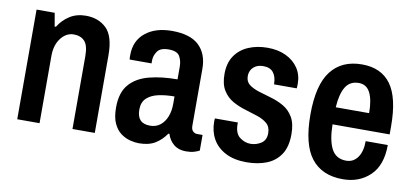

<svg xmlns="http://www.w3.org/2000/svg" viewBox="-57 -717 1952 907"><g transform="rotate(10 919.0 -263.0)"><path d="M57 0V-526H144L155 -462H161Q182 -496 215 -517Q248 -538 292 -538Q353 -538 391 -501Q429 -464 429 -372V0H322V-349Q322 -401 303 -421Q284 -441 251 -441Q215 -441 189.5 -408Q164 -375 164 -323V0Z M641 12Q623 12 599.5 6Q576 0 555 -15.5Q534 -31 520.5 -60Q507 -89 507 -136Q507 -208 541 -247Q575 -286 634.5 -301.5Q694 -317 770 -317V-377Q770 -407 757.5 -428Q745 -449 705 -449Q665 -449 650.5 -428Q636 -407 636 -384V-370H531Q530 -375 530 -380Q530 -385 530 -392Q530 -460 578 -499Q626 -538 705 -538Q793 -538 835 -498Q877 -458 877 -386V-114Q877 -95 886 -87Q895 -79 905 -79H932V-4Q923 1 907 6Q891 11 867 11Q832 11 809 -8Q786 -27 777 -57H772Q751 -26 720.5 -7Q690 12 641 12ZM680 -79Q708 -79 728 -94.5Q748 -110 759 -137Q770 -164 770 -199V-235Q728 -235 693.5 -227.5Q659 -220 638 -200.5Q617 -181 617 -145Q617 -112 632.5 -95.5Q648 -79 680 -79Z M1158 12Q1098 12 1057 -9.5Q1016 -31 995.5 -67.5Q975 -104 975 -151Q975 -157 975.5 -161.5Q976 -166 976 -166H1086V-158Q1086 -114 1110 -95.5Q1134 -77 1162 -77Q1189 -77 1212.5 -92Q1236 -107 1236 -141Q1236 -171 1217.5 -187Q1199 -203 1170.5 -212.5Q1142 -222 1110 -231.5Q1078 -241 1049.5 -257Q1021 -273 1002.5 -302.5Q984 -332 984 -381Q984 -433 1007.5 -468Q1031 -503 1072 -520.5Q1113 -538 1164 -538Q1214 -538 1252 -520Q1290 -502 1311.5 -470Q1333 -438 1333 -395Q1333 -388 1332.5 -381Q1332 -374 1332 -373H1223V-377Q1222 -411 1206.5 -430Q1191 -449 1159 -449Q1137 -449 1122.5 -440.5Q1108 -432 1101 -419Q1094 -406 1094 -390Q1094 -364 1112 -350Q1130 -336 1158.5 -327Q1187 -318 1219 -309Q1251 -300 1280 -283.5Q1309 -267 1327 -236.5Q1345 -206 1345 -155Q1345 -94 1320.5 -57.5Q1296 -21 1254 -4.5Q1212 12 1158 12Z M1620 12Q1520 12 1468.5 -54Q1417 -120 1417 -263Q1417 -405 1468.5 -471.5Q1520 -538 1617 -538Q1709 -538 1755.5 -474.5Q1802 -411 1802 -273V-235H1528Q1529 -158 1550.5 -117.5Q1572 -77 1621 -77Q1655 -77 1675.5 -105.5Q1696 -134 1696 -184H1802Q1802 -87 1750.5 -37.5Q1699 12 1620 12ZM1529 -317H1689Q1689 -380 1671.5 -414.5Q1654 -449 1617 -449Q1574 -449 1553.5 -415Q1533 -381 1529 -317Z"/></g></svg>

Font: Archivo Narrow SemiBold
Style: Regular
Weight: 600
Designer: Hector Gatti
Foundry: Omnibus-Type
Version: Version 3.002